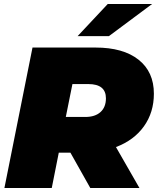

<svg xmlns="http://www.w3.org/2000/svg" viewBox="-20 -937 787 957"><path d="M558 -204 675 0H430L331 -176H273L238 0H2L142 -700H456Q594 -700 670.5 -639.5Q747 -579 747 -470Q747 -377 697.5 -307.5Q648 -238 558 -204ZM420 -518H341L308 -354H405Q454 -354 481 -378.5Q508 -403 508 -447Q508 -518 420 -518ZM517 -917H738L523 -757H367Z"/></svg>

Font: Montserrat Alternates Black
Style: Italic
Weight: 900
Italic angle: -11.3°
Designer: Julieta Ulanovsky
Foundry: Julieta Ulanovsky
Version: Version 7.200